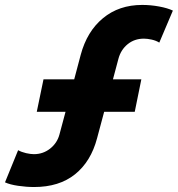

<svg xmlns="http://www.w3.org/2000/svg" viewBox="-74 -751 721 779"><path d="M-53.7 -11.2 -0.5 -141.6Q13.7 -133.8 32 -129.6Q50.3 -125.5 63.5 -125.5Q100.6 -125.5 129.2 -147.9Q157.7 -170.4 167 -204.6L191.9 -297.4H75.2L102.5 -429.2H227.1L253.4 -528.3Q278.8 -623.5 343.8 -677.2Q408.7 -731 502.9 -731Q537.6 -731 571.8 -724.6Q606 -718.3 627.4 -708L572.3 -578.1Q559.1 -586.4 541.5 -590.3Q523.9 -594.2 509.8 -594.2Q471.7 -594.2 444.1 -571.8Q416.5 -549.3 406.7 -513.2L384.3 -429.2H499.5L472.7 -297.4H348.6L319.8 -189.9Q294.9 -95.7 230.5 -43.9Q166 7.8 64.5 7.8Q32.7 7.8 -0.5 2.9Q-33.7 -2 -53.7 -11.2Z"/></svg>

Font: Reddit Sans Chocolate ExBold
Style: Italic
Weight: 800
Italic angle: -11.25°
Designer: Stephen Hutchings
Version: Version 1.013